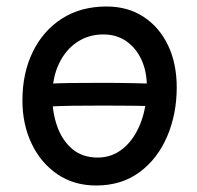

<svg xmlns="http://www.w3.org/2000/svg" viewBox="-20 -568 606 591"><path d="M524 -299Q524 -217 494.5 -148Q465 -79 409.5 -38Q354 3 276 3Q208 3 157 -31.5Q106 -66 77.5 -125.5Q49 -185 49 -259Q49 -343 81 -408.5Q113 -474 171 -511Q229 -548 308 -548Q373 -548 421.5 -516.5Q470 -485 497 -429Q524 -373 524 -299ZM141 -271Q141 -221 156.5 -178Q172 -135 203 -109Q234 -83 281 -83Q325 -83 359 -111Q393 -139 412.5 -188.5Q432 -238 432 -302Q432 -348 415.5 -384Q399 -420 369 -441Q339 -462 298 -462Q253 -462 217.5 -438.5Q182 -415 161.5 -372Q141 -329 141 -271ZM132 -240Q115 -239 106.5 -248Q98 -257 98 -277Q98 -296 106 -302.5Q114 -309 126 -310Q155 -312 200 -312.5Q245 -313 295 -313Q345 -313 391 -312Q437 -311 467 -310Q483 -309 488 -301Q493 -293 493 -275Q493 -256 488 -248Q483 -240 467 -241Q436 -242 391.5 -242.5Q347 -243 298.5 -243Q250 -243 206 -242.5Q162 -242 132 -240Z"/></svg>

Font: Playpen Sans
Style: Regular
Weight: 400
Designer: Laura Meseguer, Veronika Burian, José Scaglione, Kostas Bartsokas, Vera Evstafieva, Tom Grace, Yorlmar Campos
Foundry: TypeTogether
Version: Version 2.000